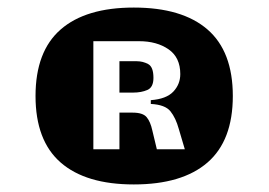

<svg xmlns="http://www.w3.org/2000/svg" viewBox="-20 -686 712 508"><path d="M334 -198Q207 -198 140.5 -256Q74 -314 74 -432Q74 -550 140.5 -608Q207 -666 334 -666Q462 -666 529 -608Q596 -550 596 -432Q596 -314 529 -256Q462 -198 334 -198ZM227 -291H296V-388H331Q358 -388 368 -376Q378 -364 383 -341L395 -291H469L453 -345Q445 -374 431 -391.5Q417 -409 379 -411V-421Q420 -424 438.5 -443.5Q457 -463 457 -490Q457 -534 426 -555.5Q395 -577 348 -577H227ZM296 -441V-524H342Q358 -524 372 -516.5Q386 -509 386 -480Q386 -455 370 -448Q354 -441 332 -441Z"/></svg>

Font: Bricolage Grotesque 10pt SemiBold
Style: Regular
Weight: 600
Designer: Mathieu Triay
Foundry: Atelier Triay
Version: Version 1.000; ttfautohint (v1.8.4.7-5d5b);gftools[0.9.29]